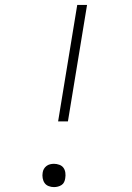

<svg xmlns="http://www.w3.org/2000/svg" viewBox="-20 -755 540 783"><path d="M217 -260 295 -735H335L257 -260ZM200 8Q189 8 178.5 4Q168 0 162 -8.5Q156 -17 154 -28.5Q152 -40 154 -51Q155 -59 159 -66Q163 -73 169.5 -78Q176 -83 184 -85Q192 -87 200 -87Q211 -87 222 -83Q233 -79 239 -70.5Q245 -62 246.5 -50.5Q248 -39 246 -28Q245 -20 241.5 -12.5Q238 -5 231 -0.5Q224 4 216 6Q208 8 200 8Z"/></svg>

Font: Iosevka Term Curly Extralight
Style: Italic
Weight: 200
Italic angle: -9°
Designer: Belleve Invis
Foundry: Belleve Invis
Version: Version 32.3.0